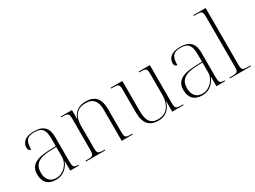

<svg xmlns="http://www.w3.org/2000/svg" viewBox="-49 -1373 2647 1996"><g transform="rotate(-30 1274.5 -375.0)"><path d="M202 10C294 10 349 -55 371 -113H373V0H477V-10H471C419 -10 412 -25 412 -94V-383C412 -485 366 -543 248 -543C137 -543 97 -490 97 -432C97 -408 108 -393 131 -393C131 -487 153 -533 248 -533C354 -533 370 -474 370 -371V-296L287 -293C131 -288 55 -244 55 -138C55 -40 107 10 202 10ZM211 -5C133 -5 97 -59 97 -133C97 -225 147 -277 290 -283L370 -286V-164C370 -88 300 -5 211 -5Z M563 0H794V-10H780C710 -10 703 -18 703 -88V-347C703 -436 737 -528 861 -528C957 -528 991 -465 991 -377V0H1123V-10H1110C1040 -10 1033 -18 1033 -88V-356C1033 -483 982 -543 866 -543C794 -543 729 -507 705 -430H703V-536H568V-526H591C651 -526 661 -517 661 -449V-88C661 -18 653 -10 583 -10H563Z M1431 10C1513 10 1573 -39 1596 -126H1598V0H1734V-10H1708C1647 -10 1638 -18 1638 -87V-536H1503V-526H1518C1588 -526 1596 -518 1596 -449V-203C1596 -90 1541 -5 1435 -5C1333 -5 1308 -71 1308 -181V-536H1167V-526H1188C1258 -526 1266 -518 1266 -449V-184C1266 -51 1320 10 1431 10Z M1957 10C2049 10 2104 -55 2126 -113H2128V0H2232V-10H2226C2174 -10 2167 -25 2167 -94V-383C2167 -485 2121 -543 2003 -543C1892 -543 1852 -490 1852 -432C1852 -408 1863 -393 1886 -393C1886 -487 1908 -533 2003 -533C2109 -533 2125 -474 2125 -371V-296L2042 -293C1886 -288 1810 -244 1810 -138C1810 -40 1862 10 1957 10ZM1966 -5C1888 -5 1852 -59 1852 -133C1852 -225 1902 -277 2045 -283L2125 -286V-164C2125 -88 2055 -5 1966 -5Z M2290 0H2541V-10H2516C2445 -10 2437 -18 2437 -86V-760H2290V-750H2325C2384 -750 2395 -742 2395 -672V-85C2395 -18 2387 -10 2317 -10H2290Z"/></g></svg>

Font: Noto Serif Display ExtraLight
Style: Regular
Weight: 200
Designer: Monotype Design Team
Foundry: Monotype Imaging Inc.
Version: Version 2.009